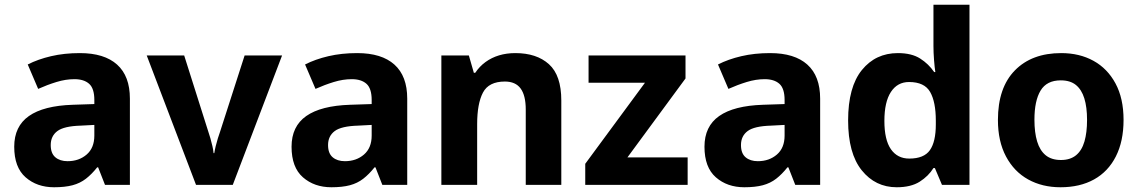

<svg xmlns="http://www.w3.org/2000/svg" viewBox="-20 -780 4808 810"><path d="M208 10Q136 10 88 -32Q40 -74 40 -161Q40 -247 102 -290.5Q164 -334 287 -338L378 -341V-358Q378 -407 356 -426.5Q334 -446 294 -446Q257 -446 218 -434Q179 -422 141 -405L97 -508Q140 -530 195.5 -543Q251 -556 317 -556Q420 -556 474 -507.5Q528 -459 528 -364V0H423L394 -74H390Q367 -45 342.5 -26Q318 -7 286 1.5Q254 10 208 10ZM265 -100Q313 -100 345.5 -128Q378 -156 378 -208V-253L321 -250Q250 -248 222 -227Q194 -206 194 -168Q194 -133 213.5 -116.5Q233 -100 265 -100Z M807 0 599 -546H757L859 -224Q863 -213 867.5 -197Q872 -181 876 -164Q880 -147 881 -134H884Q886 -147 890 -163.5Q894 -180 899 -196Q904 -212 908 -223L1012 -546H1170L962 0Z M1378 10Q1306 10 1258 -32Q1210 -74 1210 -161Q1210 -247 1272 -290.5Q1334 -334 1457 -338L1548 -341V-358Q1548 -407 1526 -426.5Q1504 -446 1464 -446Q1427 -446 1388 -434Q1349 -422 1311 -405L1267 -508Q1310 -530 1365.5 -543Q1421 -556 1487 -556Q1590 -556 1644 -507.5Q1698 -459 1698 -364V0H1593L1564 -74H1560Q1537 -45 1512.5 -26Q1488 -7 1456 1.5Q1424 10 1378 10ZM1435 -100Q1483 -100 1515.5 -128Q1548 -156 1548 -208V-253L1491 -250Q1420 -248 1392 -227Q1364 -206 1364 -168Q1364 -133 1383.5 -116.5Q1403 -100 1435 -100Z M1842 0V-546H1958L1979 -473H1985Q2003 -500 2028.5 -518.5Q2054 -537 2085.5 -546.5Q2117 -556 2154 -556Q2244 -556 2296 -509Q2348 -462 2348 -356V0H2198V-318Q2198 -377 2176.5 -406.5Q2155 -436 2110 -436Q2042 -436 2017.5 -389.5Q1993 -343 1993 -256V0Z M2449 0V-89L2701 -431H2463V-546H2872V-449L2627 -116H2881V0Z M3120 10Q3048 10 3000 -32Q2952 -74 2952 -161Q2952 -247 3014 -290.5Q3076 -334 3199 -338L3290 -341V-358Q3290 -407 3268 -426.5Q3246 -446 3206 -446Q3169 -446 3130 -434Q3091 -422 3053 -405L3009 -508Q3052 -530 3107.5 -543Q3163 -556 3229 -556Q3332 -556 3386 -507.5Q3440 -459 3440 -364V0H3335L3306 -74H3302Q3279 -45 3254.5 -26Q3230 -7 3198 1.5Q3166 10 3120 10ZM3177 -100Q3225 -100 3257.5 -128Q3290 -156 3290 -208V-253L3233 -250Q3162 -248 3134 -227Q3106 -206 3106 -168Q3106 -133 3125.5 -116.5Q3145 -100 3177 -100Z M3763 10Q3673 10 3615.5 -61.5Q3558 -133 3558 -272Q3558 -413 3616 -484.5Q3674 -556 3768 -556Q3826 -556 3862 -533Q3898 -510 3921 -476H3926Q3923 -494 3920.5 -526.5Q3918 -559 3918 -586V-760H4070V0H3954L3924 -71H3918Q3897 -37 3860 -13.5Q3823 10 3763 10ZM3816 -111Q3878 -111 3903 -146.5Q3928 -182 3928 -255V-271Q3928 -350 3904 -392Q3880 -434 3815 -434Q3766 -434 3738.5 -392Q3711 -350 3711 -270Q3711 -190 3738.5 -150.5Q3766 -111 3816 -111Z M4454 10Q4377 10 4317.5 -23Q4258 -56 4224 -120Q4190 -184 4190 -274Q4190 -410 4261.5 -483Q4333 -556 4457 -556Q4534 -556 4593 -523.5Q4652 -491 4686 -428Q4720 -365 4720 -274Q4720 -184 4687.5 -120Q4655 -56 4595.5 -23Q4536 10 4454 10ZM4456 -105Q4495 -105 4519.5 -125Q4544 -145 4555 -183Q4566 -221 4566 -274Q4566 -328 4554.5 -365Q4543 -402 4519 -421.5Q4495 -441 4455 -441Q4396 -441 4370 -398Q4344 -355 4344 -275Q4344 -221 4355.5 -183Q4367 -145 4391.5 -125Q4416 -105 4456 -105Z"/></svg>

Font: Noto Sans Symbols
Style: Bold
Weight: 700
Version: Version 2.002